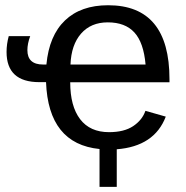

<svg xmlns="http://www.w3.org/2000/svg" viewBox="-20 -558 706 729"><path d="M246.6 -245.6Q246.6 -154.8 284.2 -105.5Q321.8 -56.2 394 -56.2Q451.2 -56.2 485.6 -79.1Q520 -102.1 532.2 -137.2L609.4 -115.2Q566.4 -2.4 423.3 8.8V151.4H357.9V7.8Q163.6 -11.7 154.8 -246.1H129.4Q4.9 -246.1 4.9 -360.8Q4.9 -390.6 13.2 -420.9H94.7Q84 -392.1 84 -367.7Q84 -313 143.6 -313H156.2Q166.5 -422.9 226.8 -480.5Q287.1 -538.1 390.6 -538.1Q623.5 -538.1 623.5 -257.3V-245.6ZM532.7 -313Q525.4 -396.5 490.2 -434.8Q455.1 -473.1 389.2 -473.1Q325.2 -473.1 287.8 -430.4Q250.5 -387.7 247.6 -313Z"/></svg>

Font: Arial
Style: Regular
Weight: 400
Designer: Steve Matteson
Foundry: Ascender Corporation
Version: Version 2.00.3